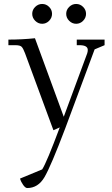

<svg xmlns="http://www.w3.org/2000/svg" viewBox="-20 -637 562 960"><path d="M22 -411.1V-439Q89.8 -439 154.8 -445.8L298.8 -53.2L416 -370.1Q418.9 -378.9 418.9 -387.2Q418.9 -411.1 377 -411.1H363.8V-439H502.9V-411.1L453.1 -390.1L306.2 4.9Q234.4 194.3 202.4 248.8Q170.4 303.2 116.2 303.2Q106.9 303.2 95.9 287.8Q85 272.5 80.1 255.9L190.9 210Q213.4 175.3 278.8 0L247.1 14.2L105 -371.1Q95.7 -396 87.6 -403.6Q79.6 -411.1 56.2 -411.1ZM156 -533Q141.1 -547.9 141.1 -567.9Q141.1 -587.9 156 -602.5Q170.9 -617.2 190.9 -617.2Q210.9 -617.2 225.6 -602.5Q240.2 -587.9 240.2 -567.9Q240.2 -547.9 225.6 -533Q210.9 -518.1 190.9 -518.1Q170.9 -518.1 156 -533ZM325.9 -533Q311 -547.9 311 -567.9Q311 -587.9 325.9 -602.5Q340.8 -617.2 360.8 -617.2Q380.9 -617.2 395.5 -602.5Q410.2 -587.9 410.2 -567.9Q410.2 -547.9 395.5 -533Q380.9 -518.1 360.8 -518.1Q340.8 -518.1 325.9 -533Z"/></svg>

Font: Dihjauti
Style: Regular
Weight: 400
Designer: T. Christopher White
Version: Version 3.0.0